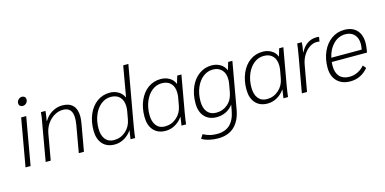

<svg xmlns="http://www.w3.org/2000/svg" viewBox="-86 -1232 3896 1943"><g transform="rotate(-15 1862.5 -260.5)"><path d="M138 -644Q138 -667 154 -683.5Q170 -700 192 -700Q209 -700 220 -690Q231 -680 231 -664Q231 -640 215.5 -624Q200 -608 177 -608Q160 -608 149 -618Q138 -628 138 -644ZM131 -500H184L96 0H43Z M320 -378Q336 -460 338 -500H386Q381 -447 371 -399H375Q406 -451 456.5 -480.5Q507 -510 563 -510Q636 -510 674 -470.5Q712 -431 712 -354Q712 -328 705 -284L655 0H601L651 -285Q657 -323 657 -352Q657 -409 632.5 -437Q608 -465 558 -465Q511 -465 468 -440Q425 -415 395 -371.5Q365 -328 355 -273L307 0H254Z M804 -183Q804 -277 836.5 -351.5Q869 -426 927 -468Q985 -510 1060 -510Q1110 -510 1149.5 -486.5Q1189 -463 1207 -422H1209L1265 -742H1319L1209 -122Q1195 -39 1191 0H1143Q1152 -62 1156 -88H1154Q1123 -43 1076 -16.5Q1029 10 977 10Q895 10 849.5 -41.5Q804 -93 804 -183ZM1169 -200 1184 -283Q1188 -304 1188 -330Q1188 -394 1154.5 -430Q1121 -466 1060 -466Q1003 -466 957 -429.5Q911 -393 884.5 -329.5Q858 -266 858 -188Q858 -116 890.5 -75.5Q923 -35 981 -35Q1051 -35 1103.5 -81Q1156 -127 1169 -200Z M1338 -183Q1338 -277 1370.5 -351.5Q1403 -426 1461 -468Q1519 -510 1594 -510Q1645 -510 1685 -486.5Q1725 -463 1741 -421H1743L1766 -500H1810L1743 -122Q1729 -39 1725 0H1677Q1682 -40 1690 -88H1688Q1657 -43 1610 -16.5Q1563 10 1511 10Q1429 10 1383.5 -41.5Q1338 -93 1338 -183ZM1703 -200 1718 -283Q1722 -304 1722 -330Q1722 -394 1688.5 -430Q1655 -466 1594 -466Q1537 -466 1491 -429.5Q1445 -393 1418.5 -329.5Q1392 -266 1392 -188Q1392 -116 1424.5 -75.5Q1457 -35 1515 -35Q1585 -35 1637.5 -81Q1690 -127 1703 -200Z M2344 -500 2258 -14Q2238 101 2174 161Q2110 221 2003 221Q1956 221 1912 211Q1868 201 1834 181L1860 139Q1897 158 1930 166.5Q1963 175 2004 175Q2091 175 2141 126.5Q2191 78 2208 -21L2218 -76Q2188 -35 2143.5 -12.5Q2099 10 2046 10Q1965 10 1918.5 -40.5Q1872 -91 1872 -181Q1872 -275 1904.5 -350Q1937 -425 1995.5 -467.5Q2054 -510 2128 -510Q2179 -510 2218.5 -486Q2258 -462 2274 -421H2276L2300 -500ZM2256 -330Q2256 -393 2222 -429.5Q2188 -466 2128 -466Q2072 -466 2025.5 -429.5Q1979 -393 1952.5 -329Q1926 -265 1926 -187Q1926 -115 1959 -75Q1992 -35 2052 -35Q2123 -35 2173.5 -79.5Q2224 -124 2237 -200L2252 -284Q2256 -305 2256 -330Z M2406 -183Q2406 -277 2438.5 -351.5Q2471 -426 2529 -468Q2587 -510 2662 -510Q2713 -510 2753 -486.5Q2793 -463 2809 -421H2811L2834 -500H2878L2811 -122Q2797 -39 2793 0H2745Q2750 -40 2758 -88H2756Q2725 -43 2678 -16.5Q2631 10 2579 10Q2497 10 2451.5 -41.5Q2406 -93 2406 -183ZM2771 -200 2786 -283Q2790 -304 2790 -330Q2790 -394 2756.5 -430Q2723 -466 2662 -466Q2605 -466 2559 -429.5Q2513 -393 2486.5 -329.5Q2460 -266 2460 -188Q2460 -116 2492.5 -75.5Q2525 -35 2583 -35Q2653 -35 2705.5 -81Q2758 -127 2771 -200Z M3005 -378Q3020 -465 3023 -500H3071Q3070 -459 3060 -412L3058 -397H3060Q3089 -453 3131.5 -481.5Q3174 -510 3228 -510Q3242 -510 3254 -507L3246 -460Q3236 -463 3217 -463Q3177 -463 3139.5 -437.5Q3102 -412 3075.5 -368Q3049 -324 3040 -270L2992 0H2938Z M3693 -326Q3693 -296 3687 -261L3681 -228H3312Q3310 -202 3310 -187Q3310 -115 3346 -76Q3382 -37 3448 -37Q3494 -37 3536 -57.5Q3578 -78 3606 -113L3633 -80Q3557 10 3446 10Q3358 10 3307 -41.5Q3256 -93 3256 -183Q3256 -276 3289.5 -350.5Q3323 -425 3382.5 -467.5Q3442 -510 3518 -510Q3601 -510 3647 -461.5Q3693 -413 3693 -326ZM3644 -328Q3644 -391 3610 -427.5Q3576 -464 3517 -464Q3445 -464 3391.5 -411Q3338 -358 3319 -271H3638L3639 -280Q3644 -308 3644 -328Z"/></g></svg>

Font: Sarabun ExtraLight
Style: Italic
Weight: 275
Italic angle: -10°
Designer: Suppakit Chalermlarp | Katatrad Co.,Ltd.
Foundry: Cadson Demak Co.,Ltd.
Version: Version 1.000; ttfautohint (v1.6)